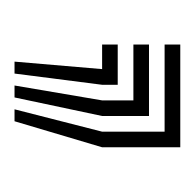

<svg xmlns="http://www.w3.org/2000/svg" viewBox="-22 -127 271 267"><g transform="rotate(90 113.5 6.5)"><path d="M132 121.8 163.1 0V-86.9H41.9V-108.7H184.8V0L148.6 121.8ZM65.7 121.8 76.1 0H41.9V-21.7H97.9V0L82.3 121.8ZM98.9 121.8 119.6 0V-43.5H41.9V-65.2H141.3V0L115.5 121.8Z"/></g></svg>

Font: Big Shoulders Inline Display SC Thin
Style: Regular
Weight: 100
Designer: Patric King
Foundry: XO Type Co
Version: Version 2.002